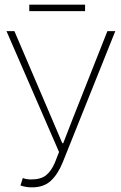

<svg xmlns="http://www.w3.org/2000/svg" viewBox="-20 -794 522 826"><path d="M118 12Q102 12 91.5 10Q81 8 68 4L78 -28Q86 -25 95 -23.5Q104 -22 114 -22Q155 -22 177.5 -39.5Q200 -57 216 -94L234 -140L8 -660H42L202 -286L248 -178H252L294 -286L442 -660H476L250 -96Q230 -46 199.5 -17Q169 12 118 12ZM106 -746V-774H346V-746Z"/></svg>

Font: Source Sans 3
Style: Regular
Weight: 200
Designer: Paul D. Hunt
Foundry: Adobe
Version: Version 3.046;hotconv 1.0.118;makeotfexe 2.5.65603